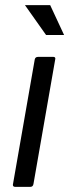

<svg xmlns="http://www.w3.org/2000/svg" viewBox="-20 -726 276 746"><path d="M98 0H39Q30 0 30 -8L115 -495Q117 -505 128 -505H187Q195 -505 195 -498L110 -11Q108 0 98 0ZM229 -590H159L77 -706H175Z"/></svg>

Font: YamahaIndonesia935. App
Style: Italic
Weight: 400
Italic angle: -10°
Designer: Dalton Maag Ltd
Foundry: Dalton Maag Ltd
Version: Version 1.002; January 01, 2024; Regular/Italic